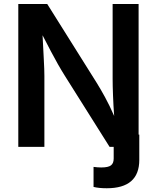

<svg xmlns="http://www.w3.org/2000/svg" viewBox="-20 -748 799 978"><path d="M456.5 204.1V102.1Q477.5 105 495.6 105Q531.7 105 545.4 94.2Q559.1 83.5 559.1 59.6V0H538.1L311 -360.8Q292 -391.1 275.1 -420.9Q258.3 -450.7 239.7 -485.8Q221.2 -521 196.8 -568.4Q200.2 -501 203.1 -446.3Q206.1 -391.6 206.1 -361.3V0H73.2V-727.5H220.7L472.2 -326.7Q491.7 -295.4 514.6 -253.7Q537.6 -211.9 561.5 -157.2Q557.6 -210 555.7 -261.2Q553.7 -312.5 553.7 -345.7V-727.5H686V-62.5H689.5V66.4Q689.5 210.9 523.9 210.9Q483.4 210.9 456.5 204.1Z"/></svg>

Font: Inter-SemiBold
Style: Regular
Weight: 600
Designer: Rasmus Andersson
Foundry: rsms
Version: Version 4.000;git-a52131595